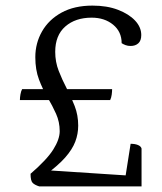

<svg xmlns="http://www.w3.org/2000/svg" viewBox="-20 -665 579 685"><path d="M120 0Q104 -5 96.5 -12.5Q89 -20 89 -45Q147 -95 170 -131.5Q193 -168 193 -197Q193 -230 180 -259Q167 -288 149.5 -317.5Q132 -347 119 -381.5Q106 -416 106 -461Q106 -511 130 -553Q154 -595 199.5 -620Q245 -645 310 -645Q362 -645 401 -630Q440 -615 462 -591.5Q484 -568 484 -540Q484 -520 473.5 -510.5Q463 -501 446 -501Q436 -501 428 -504Q420 -507 414 -511Q414 -552 383.5 -577Q353 -602 307 -602Q249 -602 213 -570.5Q177 -539 177 -480Q177 -444 189.5 -412Q202 -380 218 -349.5Q234 -319 246.5 -286.5Q259 -254 259 -217Q259 -187 248.5 -159.5Q238 -132 213 -103.5Q188 -75 143 -42L142 -58L448 -38L424 -12L446 -152Q462 -152 472.5 -147.5Q483 -143 485 -135V0ZM51 -308Q51 -317 53 -328.5Q55 -340 59 -347H380Q380 -338 378.5 -327Q377 -316 373 -308Z"/></svg>

Font: Petrona
Style: Regular
Weight: 400
Designer: Ringo R. Seeber
Foundry: Ringo R. Seeber
Version: Version 2.001; ttfautohint (v1.8.3)